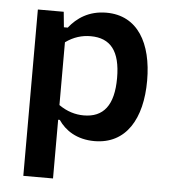

<svg xmlns="http://www.w3.org/2000/svg" viewBox="-52 -587 724 821"><g transform="rotate(5 310.0 -177.0)"><path d="M570.5 -265C570.5 -425.5 506.5 -539.5 372 -539.5C296.5 -539.5 246 -504 212.5 -461.5H196L189.5 -527.5H78.5V186.5H206V-65.5H213C241.5 -23 292 12 368 12C504.5 12 570.5 -102 570.5 -265ZM206 -128.5V-398C240.5 -423 276.5 -433.5 313.5 -433.5C399 -433.5 441.5 -380.5 441.5 -265C441.5 -147.5 397.5 -93.5 313 -93.5C277 -93.5 241 -104 206 -128.5Z"/></g></svg>

Font: Monaspace Neon SemiBold
Style: Regular
Weight: 600
Designer: Riley Cran & the Lettermatic Team
Foundry: Lettermatic
Version: Version 1.200 (Monaspace Neon)